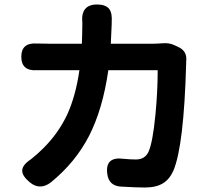

<svg xmlns="http://www.w3.org/2000/svg" viewBox="-20 -812 946 856"><path d="M113 1Q78 -28 79 -52.5Q80 -77 118 -102Q147 -125 172 -150Q240 -217 280 -302Q318 -386 334 -499H205Q176 -499 146 -499Q75 -494 75 -559Q75 -623 145 -618Q166 -617 205 -617H345Q347 -671 347 -702Q347 -707 347 -711Q339 -792 413 -792Q451 -792 467 -772Q481 -753 478 -713Q478 -709 478 -705Q476 -647 474 -617H659Q674 -617 704 -619Q734 -622 759 -610L778 -601Q816 -582 810 -537Q810 -534 810 -530Q800 -162 753 -51Q736 -13 707 5Q676 24 626 24Q588 24 520 20Q464 17 458 -39Q449 -115 531 -104Q561 -101 586 -101Q626 -101 642 -135Q661 -177 673 -301Q683 -404 683 -499H573H463Q438 -325 377 -206Q316 -88 207 1Q158 38 113 1Z"/></svg>

Font: GenSenRounded TW B
Style: Regular
Weight: 700
Version: Version 1.501;PS 1;hotconv 16.6.51;makeotf.lib2.5.65220